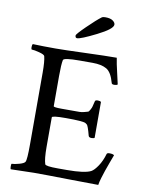

<svg xmlns="http://www.w3.org/2000/svg" viewBox="-92 -906 743 975"><g transform="rotate(10 279.0 -418.5)"><path d="M148.4 -640.6Q192.4 -640.6 300.8 -644.5Q409.2 -648.4 463.9 -648.4Q467.8 -620.1 479 -573.7Q490.2 -527.3 492.2 -515.6Q487.3 -510.7 474.6 -510.7Q461.9 -510.7 460.9 -517.6Q446.3 -571.3 419.9 -586.4Q393.6 -601.6 347.7 -601.6H282.2Q198.2 -601.6 196.3 -588.9Q191.4 -565.4 191.4 -506.8V-350.6Q191.4 -344.7 233.4 -344.7H285.2Q312.5 -344.7 324.7 -344.7Q336.9 -344.7 350.6 -348.6Q364.3 -352.5 368.2 -353.5Q372.1 -354.5 378.4 -366.2Q384.8 -377.9 385.7 -383.3Q386.7 -388.7 392.6 -411.1Q393.6 -418 407.2 -418Q418.9 -418 423.8 -413.1V-228.5Q419.9 -224.6 408.2 -224.6Q395.5 -224.6 392.6 -232.4Q385.7 -258.8 380.9 -272Q376 -285.2 373.5 -287.6Q371.1 -290 365.2 -293.9Q352.5 -301.8 261.7 -301.8Q191.4 -301.8 191.4 -293V-141.6Q191.4 -78.1 200.2 -52.7Q203.1 -43 266.6 -43H313.5Q404.3 -43 436.5 -59.6Q451.2 -67.4 469.2 -94.2Q487.3 -121.1 498 -158.2Q500 -164.1 511.7 -164.1Q530.3 -164.1 536.1 -158.2Q531.2 -145.5 521 -117.7Q510.7 -89.8 504.9 -72.8Q499 -55.7 492.2 -33.2Q485.4 -10.7 483.4 3.9Q433.6 3.9 326.2 2Q218.8 0 150.4 0L32.2 2.9Q29.3 0 29.3 -12.7Q29.3 -25.4 32.2 -25.4Q44.9 -25.4 69.8 -32.2Q94.7 -39.1 99.6 -47.9Q106.4 -59.6 106.4 -139.6V-508.8Q106.4 -566.4 99.6 -592.8Q96.7 -600.6 70.8 -607.4Q44.9 -614.3 32.2 -614.3Q28.3 -614.3 28.3 -626Q28.3 -638.7 32.2 -642.6Q83 -640.6 148.4 -640.6ZM238.3 -723.6Q238.3 -730.5 283.2 -774.4Q328.1 -818.4 354.5 -837.9Q360.4 -840.8 372.1 -840.8Q397.5 -840.8 410.2 -831.5Q422.9 -822.3 422.9 -811.5Q422.9 -789.1 344.7 -750Q266.6 -710.9 248 -710.9Q238.3 -710.9 238.3 -723.6Z"/></g></svg>

Font: Crimson Text
Style: Regular
Weight: 400
Version: Version 0.13